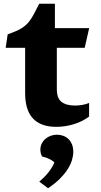

<svg xmlns="http://www.w3.org/2000/svg" viewBox="-20 -668 540 1026"><path d="M114.3 -412.6H10.3L21 -484.4Q46.9 -493.7 65.9 -502Q85 -510.3 99.4 -519.8Q113.8 -529.3 124.8 -540.5Q135.7 -551.8 145.8 -567.1Q155.8 -582.5 166 -602.1Q176.3 -621.6 189.5 -647.9H273.4V-517.6H456.5L432.6 -412.6H283.7V-191.4Q283.7 -143.1 308.8 -123.5Q334 -104 380.9 -104Q399.4 -104 418.7 -107.2Q438 -110.4 456.1 -117.7V-44.9Q418 -17.1 372.3 -3.7Q326.7 9.8 281.2 9.8Q236.3 9.8 204.6 -2.7Q172.9 -15.1 152.8 -38.6Q132.8 -62 123.5 -95.2Q114.3 -128.4 114.3 -169.9ZM189.9 302.7Q203.6 291 216.6 278.1Q229.5 265.1 240 251.5Q250.5 237.8 258.5 224.6Q266.6 211.4 270.5 199.2Q258.8 188.5 240.7 180.2Q222.7 171.9 204.1 168Q200.7 160.6 198.2 151.4Q195.8 142.1 195.8 131.3Q195.8 113.8 203.1 99.1Q210.4 84.5 222.7 74Q234.9 63.5 251 57.6Q267.1 51.8 284.7 51.8Q301.3 51.8 317.1 57.4Q333 63 345 74.2Q356.9 85.4 364.3 102.8Q371.6 120.1 371.6 143.6Q371.6 164.1 364.5 187.7Q357.4 211.4 341.3 236.6Q325.2 261.7 299.6 287.4Q273.9 313 236.8 337.9Z"/></svg>

Font: Proza Libre
Style: Bold
Weight: 700
Designer: Jasper de Waard
Foundry: Jasper de Waard
Version: Version 1.000; ttfautohint (v1.4.1.8-43bc)